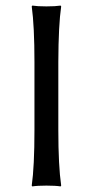

<svg xmlns="http://www.w3.org/2000/svg" viewBox="-20 -668 334 691"><path d="M104 -444.8Q104 -573.7 94.2 -645L96.2 -647.9Q114.3 -645 147 -645Q179.7 -645 198.2 -647.9L200.2 -645Q190.4 -578.1 189.9 -444.8V-200.2Q189.9 -71.3 200.2 0L198.2 2.9Q180.2 0 147 0Q114.3 0 96.2 2.9L94.2 0Q104 -68.4 104 -200.2Z"/></svg>

Font: Linux Biolinum Capitals O
Style: Small Caps
Weight: 400
Designer: Philipp H. Poll
Foundry: Philipp H. Poll
Version: Version 1.0.4